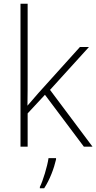

<svg xmlns="http://www.w3.org/2000/svg" viewBox="-20 -780 512 1021"><path d="M127 -381V-760H89V0H127V-177L219 -276L426 0H472L246 -302L453 -530H405L185 -286C164 -262 147 -242 126 -218C127 -274 127 -325 127 -381ZM278 68V61H238C232 104 208 183 192 214V221H215C245 175 267 116 278 68Z"/></svg>

Font: Noto Sans Sinhala ExtraLight
Style: Regular
Weight: 200
Designer: Jelle Bosma - Monotype Design Team
Foundry: Monotype Imaging Inc.
Version: Version 2.006